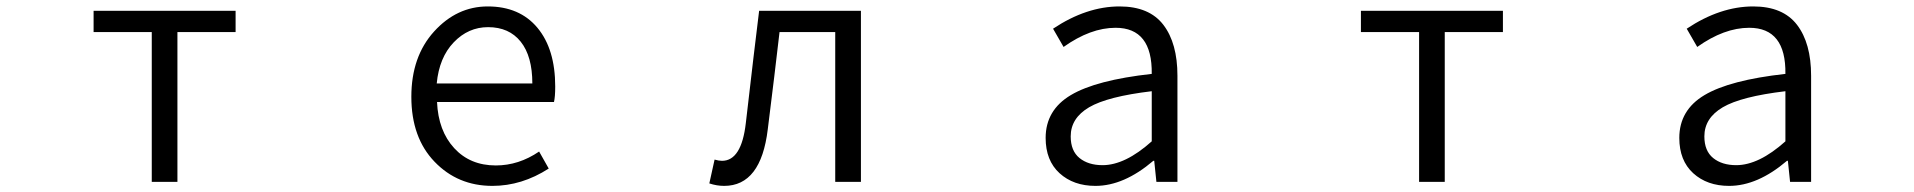

<svg xmlns="http://www.w3.org/2000/svg" viewBox="-20 -574 6040 606"><path d="M459 0V-472.7H275.4V-540H723.6V-472.7H540V0Z M1534.2 12.7Q1424.8 12.7 1351.6 -63.5Q1278.3 -139.6 1278.3 -268.6Q1278.3 -395.5 1350.1 -474.6Q1421.9 -553.7 1519.5 -553.7Q1620.1 -553.7 1676.3 -486.3Q1732.4 -418.9 1732.4 -300.8Q1732.4 -268.6 1728.5 -252H1359.4Q1363.3 -161.1 1413.6 -106.4Q1463.9 -51.8 1544.9 -51.8Q1617.2 -51.8 1681.6 -95.7L1711.9 -42Q1627 12.7 1534.2 12.7ZM1358.4 -310.5H1660.2Q1660.2 -396.5 1623.5 -442.4Q1586.9 -488.3 1520.5 -488.3Q1458 -488.3 1412.1 -440.4Q1366.2 -392.6 1358.4 -310.5Z M2265.6 12.7Q2242.2 12.7 2218.8 4.9L2235.4 -70.3Q2249 -66.4 2258.8 -66.4Q2320.3 -66.4 2334 -185.5Q2361.3 -421.9 2376 -540H2697.3V0H2616.2V-472.7H2440.4Q2425.8 -345.7 2403.3 -166Q2381.8 12.7 2265.6 12.7Z M3437.5 12.7Q3368.2 12.7 3324.2 -27.3Q3280.3 -67.4 3280.3 -138.7Q3280.3 -226.6 3359.9 -273.9Q3439.5 -321.3 3615.2 -340.8Q3617.2 -486.3 3501 -486.3Q3421.9 -486.3 3336.9 -425.8L3303.7 -483.4Q3409.2 -553.7 3513.7 -553.7Q3607.4 -553.7 3651.9 -495.6Q3696.3 -437.5 3696.3 -335V0H3629.9L3623 -66.4H3620.1Q3527.3 12.7 3437.5 12.7ZM3460 -52.7Q3531.2 -52.7 3615.2 -127.9V-286.1Q3475.6 -269.5 3417.5 -235.4Q3359.4 -201.2 3359.4 -143.6Q3359.4 -97.7 3387.2 -75.2Q3415 -52.7 3460 -52.7Z M4459 0V-472.7H4275.4V-540H4723.6V-472.7H4540V0Z M5437.5 12.7Q5368.2 12.7 5324.2 -27.3Q5280.3 -67.4 5280.3 -138.7Q5280.3 -226.6 5359.9 -273.9Q5439.5 -321.3 5615.2 -340.8Q5617.2 -486.3 5501 -486.3Q5421.9 -486.3 5336.9 -425.8L5303.7 -483.4Q5409.2 -553.7 5513.7 -553.7Q5607.4 -553.7 5651.9 -495.6Q5696.3 -437.5 5696.3 -335V0H5629.9L5623 -66.4H5620.1Q5527.3 12.7 5437.5 12.7ZM5460 -52.7Q5531.2 -52.7 5615.2 -127.9V-286.1Q5475.6 -269.5 5417.5 -235.4Q5359.4 -201.2 5359.4 -143.6Q5359.4 -97.7 5387.2 -75.2Q5415 -52.7 5460 -52.7Z"/></svg>

Font: GenEi Gothic M SemiLight
Style: Regular
Weight: 350
Designer: o_tamon (Modified); [Source Han Sans]
Ryoko NISHIZUKA  (kana & ideographs); Paul D. Hunt (Latin, Greek & Cyrillic); Wenl
Version: Version 1.1a;Original Version 1.004